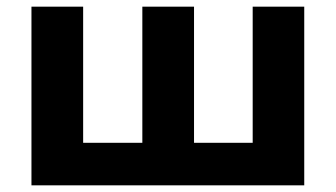

<svg xmlns="http://www.w3.org/2000/svg" viewBox="-20 -558 1011 578"><path d="M74.7 0V-537.9H230.3V-91.8L195.2 -128.1H442.4L408.5 -91.8V-537.9H564.1V-91.8L528 -128.1H775.8L740.7 -91.8V-537.9H895.9V0Z"/></svg>

Font: Montserrat Alternates Thin
Style: Regular
Weight: 100
Designer: Julieta Ulanovsky
Foundry: Julieta Ulanovsky
Version: Version 9.000